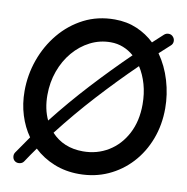

<svg xmlns="http://www.w3.org/2000/svg" viewBox="-84 -794 896 922"><g transform="rotate(10 364.5 -332.5)"><path d="M49.3 42Q39.1 35.2 36.9 22.5Q34.7 9.8 41 0Q69.3 -42 99.6 -84.5Q68.8 -127.9 51.8 -182.6Q34.7 -237.3 34.7 -299.3Q34.7 -378.4 61 -452.4Q87.4 -526.4 136.2 -585.2Q185.1 -644 252.4 -678.5Q319.8 -712.9 402.3 -712.9Q461.9 -712.9 510.7 -691.9Q559.6 -670.9 596.7 -635.3Q621.6 -658.7 647.5 -682.1Q657.2 -690.4 669.9 -689.9Q682.6 -689.5 690.9 -679.7Q699.2 -670.4 698.7 -657.7Q698.2 -645 688.5 -636.7Q662.1 -612.8 636.7 -589.4Q674.8 -535.6 694.6 -468.8Q714.4 -401.9 714.4 -334Q714.4 -253.4 688 -183.8Q661.6 -114.3 613.8 -62.3Q565.9 -10.3 501.5 18.8Q437 47.9 360.4 47.9Q294.9 47.9 239 25.4Q183.1 2.9 140.6 -37.1Q115.2 -2 91.8 33.7Q85 43.9 72 46.1Q59.1 48.3 49.3 42ZM146 -299.3Q146 -231.4 170.9 -179.2Q251 -281.2 338.4 -376Q425.8 -470.7 515.6 -558.1Q491.7 -579.1 463.1 -590.3Q434.6 -601.6 402.3 -601.6Q349.1 -601.6 302.5 -577.9Q255.9 -554.2 220.7 -512.7Q185.5 -471.2 165.8 -416.5Q146 -361.8 146 -299.3ZM360.4 -62.5Q429.2 -62.5 484.4 -96.2Q539.6 -129.9 571.8 -191.2Q604 -252.4 604 -334Q604 -386.2 591.1 -431.6Q578.1 -477.1 555.2 -512.2Q463.9 -423.3 375.5 -326.7Q287.1 -230 206.5 -126Q265.6 -62.5 360.4 -62.5Z"/></g></svg>

Font: Mikhak SemiBold
Style: Regular
Weight: 600
Designer: Amin Abedi
Version: Version 3.3